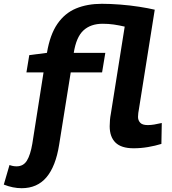

<svg xmlns="http://www.w3.org/2000/svg" viewBox="-102 -770 904 1010"><path d="M12 220Q-34 220 -82 201L-52 98Q-34 105 -15 105Q21 105 39.5 75Q58 45 68 -14L127 -389H37L52 -480L145 -492Q161 -588 200 -644.5Q239 -701 298 -725.5Q357 -750 434 -750Q478 -750 530 -746Q582 -742 630 -734.5Q678 -727 712 -719L628 -191Q627 -187 625.5 -176Q624 -165 624 -155Q624 -137 635.5 -124.5Q647 -112 675 -112Q692 -112 709.5 -115Q727 -118 749 -123L747 -13Q715 -3 677 3.5Q639 10 601 10Q536 10 505.5 -20Q475 -50 475 -106Q475 -122 476.5 -139Q478 -156 481 -171L554 -630Q524 -637 496.5 -641Q469 -645 438 -645Q375 -645 337 -610Q299 -575 286 -492H452L435 -389H270L209 -8Q191 105 142.5 162.5Q94 220 12 220Z"/></svg>

Font: Georama Extended SemiBold
Style: Italic
Weight: 600
Width: 7
Italic angle: -9°
Designer: Jean-Baptiste Levee
Foundry: Production Type
Version: Version 1.000